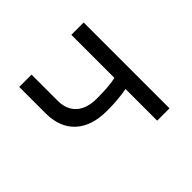

<svg xmlns="http://www.w3.org/2000/svg" viewBox="-135 -710 870 870"><g transform="rotate(-45 300.0 -275.0)"><path d="M417 -203Q362 -192 288 -192Q190 -192 136.5 -241.5Q83 -291 83 -382V-550H162V-382Q162 -326 196.5 -295Q231 -264 295 -264Q375 -264 417 -274V-550H496V0H417Z"/></g></svg>

Font: JetBrains Mono Semi Light
Style: Regular
Weight: 350
Monospace: yes
Designer: Philipp Nurullin, Konstantin Bulenkov
Foundry: JetBrains
Version: 2.002